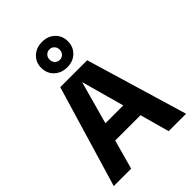

<svg xmlns="http://www.w3.org/2000/svg" viewBox="-279 -1127 1256 1256"><g transform="rotate(-45 348.5 -499.5)"><path d="M14 0 224 -705H473L683 0H522L349 -626H348L175 0ZM184 -204V-329H513V-204ZM349 -764Q295 -764 260 -797.5Q225 -831 225 -882Q225 -933 260 -966Q295 -999 349 -999Q403 -999 437.5 -966Q472 -933 472 -882Q472 -831 437.5 -797.5Q403 -764 349 -764ZM349 -833Q368 -833 381.5 -846.5Q395 -860 395 -882Q395 -903 381.5 -916.5Q368 -930 349 -930Q329 -930 315.5 -916.5Q302 -903 302 -882Q302 -860 315.5 -846.5Q329 -833 349 -833Z"/></g></svg>

Font: TikTok Sans 24pt
Style: Bold
Weight: 700
Version: Version 4.000